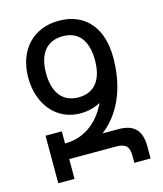

<svg xmlns="http://www.w3.org/2000/svg" viewBox="-109 -808 754 890"><g transform="rotate(-15 267.5 -363.5)"><path d="M244 -286C280 -286 313 -295 341 -310C298 -217 222 -170 141 -170H138V-228H60V0H138V-95H363C410 -95 425 -77 425 -35V0H503V-58C503 -137 467 -170 394 -170H318C397 -230 454 -335 457 -486C457 -490 457 -495 457 -499C457 -636 386 -727 256 -727C134 -727 52 -641 52 -508C52 -380 129 -286 244 -286ZM254 -360C175 -360 137 -419 137 -507C137 -599 178 -653 256 -653C339 -653 372 -591 372 -507C372 -419 336 -360 254 -360Z"/></g></svg>

Font: Noto Sans Armenian Condensed
Style: Regular
Weight: 400
Width: 3
Designer: Monotype Design Team
Foundry: Monotype Imaging Inc.
Version: Version 2.008